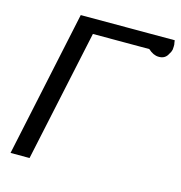

<svg xmlns="http://www.w3.org/2000/svg" viewBox="-104 -779 826 878"><g transform="rotate(15 309.5 -340.0)"><path d="M114 6H24L171 -686H616Q616 -682 617 -677.5Q618 -673 619 -666Q619 -662 619 -656Q619 -650 618 -642Q615 -629 608 -620Q596 -595 568 -594Q566 -594 564 -594Q539 -594 514 -617H247Z"/></g></svg>

Font: New Athena Unicode
Style: Italic
Weight: 400
Designer: J. Rusten 1997; rev. by R. Hancock 2001, 2002, rev. by D. Mastronarde 2002-2019
Foundry: Society for Classical Studies (formerly American Philological Association)
Version: Version 5.008